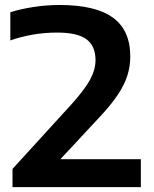

<svg xmlns="http://www.w3.org/2000/svg" viewBox="-20 -770 632 790"><path d="M31.5 0V-75L271.5 -338Q328.5 -401 350.8 -442.5Q373 -484 373 -522.5Q373 -580.5 336 -608.2Q299 -636 215 -636Q162 -636 112 -627Q62 -618 22.5 -603.5V-719.5Q60 -732 115.2 -740.8Q170.5 -749.5 224.5 -749.5Q373 -749.5 444.5 -697.5Q516 -645.5 516 -538Q516 -497 504 -459Q492 -421 464.5 -379.8Q437 -338.5 390.5 -289L228.5 -115H559.5V0Z"/></svg>

Font: Encode Sans Exp SmBold
Style: Regular
Weight: 600
Width: 7
Designer: Multiple Designers
Foundry: Impallari Type
Version: Version 3.002; ttfautohint (v1.8.3) -l 8 -r 50 -G 200 -x 14 